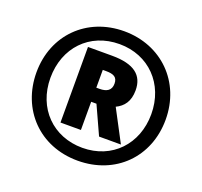

<svg xmlns="http://www.w3.org/2000/svg" viewBox="-126 -869 1078 1024"><g transform="rotate(20 413.0 -357.0)"><path d="M413 10C627 10 780 -143 780 -356C780 -569 624 -724 412 -724C201 -724 46 -571 46 -358C46 -149 195 10 413 10ZM413 -63C247 -63 126 -183 126 -356C126 -527 242 -651 412 -651C578 -651 698 -529 698 -357C698 -187 581 -63 413 -63ZM258 -150H374V-310H404L477 -150H601L506 -330C548 -350 576 -385 576 -448C576 -533 521 -579 395 -579H258ZM392 -390H374V-491H392C436 -491 458 -480 458 -443C458 -405 433 -390 392 -390Z"/></g></svg>

Font: Noto Sans Lao SemiCondensed ExtraBold
Style: Regular
Weight: 800
Width: 4
Designer: Monotype Design Team
Foundry: Monotype Imaging Inc.
Version: Version 2.003